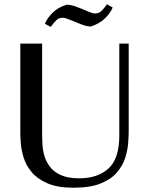

<svg xmlns="http://www.w3.org/2000/svg" viewBox="-20 -866 697 898"><path d="M323 12Q249 12 202 -8.5Q155 -29 128.5 -60.5Q102 -92 91 -127.5Q80 -163 77.5 -194Q75 -225 75 -243V-662H177V-235Q177 -216 178.5 -189.5Q180 -163 188 -136Q196 -109 214.5 -85Q233 -61 266 -46.5Q299 -32 351 -32Q437 -32 487.5 -78Q538 -124 538 -232V-662H582V-256Q582 -232 579.5 -198Q577 -164 565.5 -127.5Q554 -91 526.5 -59Q499 -27 450 -7.5Q401 12 323 12ZM217 -740 190 -755Q201 -781 225.5 -806Q250 -831 292 -844Q312 -844 338.5 -834Q365 -824 389 -813.5Q413 -803 423 -803Q443 -803 455 -815Q467 -827 480 -846L507 -831Q497 -806 472 -781Q447 -756 405 -742Q386 -742 359 -752.5Q332 -763 308 -773Q284 -783 274 -783Q255 -783 243 -771Q231 -759 217 -740Z"/></svg>

Font: Belleza
Style: Regular
Weight: 400
Designer: Eduardo Rodriguez Tunni
Foundry: Eduardo Rodriguez Tunni
Version: Version 1.003; ttfautohint (v1.8.4.7-5d5b)